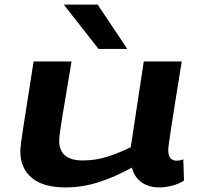

<svg xmlns="http://www.w3.org/2000/svg" viewBox="-20 -810 874 840"><path d="M267 10Q169 10 119 -32Q69 -74 69 -147Q69 -152 69.5 -160Q70 -168 72.5 -188.5Q75 -209 81.5 -250.5Q88 -292 99 -362Q110 -432 127 -541H293Q278 -451 268 -391.5Q258 -332 252 -295.5Q246 -259 243.5 -239.5Q241 -220 240 -210.5Q239 -201 239 -194Q239 -108 342 -108Q397 -108 448 -124Q499 -140 552 -166L609 -541H775Q758 -433 746.5 -363Q735 -293 729 -251.5Q723 -210 720 -190Q717 -170 716.5 -163.5Q716 -157 716 -154Q716 -128 726 -117.5Q736 -107 753 -107Q757 -107 764.5 -108Q772 -109 782 -113L785 -20Q762 -5 732.5 2.5Q703 10 677 10Q630 10 598.5 -13Q567 -36 557 -77Q484 -36 412 -13Q340 10 267 10ZM411 -596 259 -790H407L537 -596Z"/></svg>

Font: Georama ExtraExtended SemiBold
Style: Italic
Weight: 600
Width: 8
Italic angle: -9°
Designer: Jean-Baptiste Levee
Foundry: Production Type
Version: Version 1.000